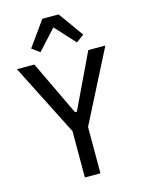

<svg xmlns="http://www.w3.org/2000/svg" viewBox="-137 -1018 817 1097"><g transform="rotate(-15 271.5 -469.5)"><path d="M225 0V-274L10 -698H113L267 -375H278L432 -698H533L317 -274V0ZM321 -939 427 -791 381 -757 273 -875 165 -757 119 -791 225 -939Z"/></g></svg>

Font: IBM Plex Sans Cond Text
Style: Regular
Weight: 450
Width: 3
Designer: Mike Abbink, Paul van der Laan, Pieter van Rosmalen
Foundry: Bold Monday
Version: Version 1.3